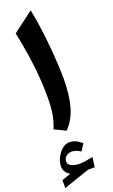

<svg xmlns="http://www.w3.org/2000/svg" viewBox="-226 -826 712 1212"><g transform="rotate(-20 130.0 -219.5)"><path d="M46.4 190.4Q46.4 169.9 61.8 156.2Q77.3 142.6 99.7 142.6Q114 142.6 128.1 147.4Q142.2 152.2 159.6 163.5L188.6 117.9Q164.1 97.8 145.9 90Q127.7 82.2 105.5 82.2Q85.3 82.2 67.1 94.3Q48.9 106.4 34.9 125.6Q20.9 144.8 13 166.2Q5 187.7 5 206.9Q5 228.4 15.4 244.8Q25.8 261.3 44.9 271.4L-15.8 292.4V345.4L159.7 285.2L203.4 285.7L212.5 219.9Q187.9 225.2 163.3 228.7Q138.8 232.2 120 232.2Q90.5 232.2 68.4 221.5Q46.4 210.8 46.4 190.4ZM162.6 -783.7 23.9 -679.2Q38.3 -609.5 48.3 -548.7Q58.2 -488 64.2 -433.9Q70.3 -379.8 72.9 -330.8Q75.6 -281.7 75.6 -235.5Q75.6 -164.8 67.2 -117.6Q58.7 -70.4 41.2 -28.1L115.7 7.7Q166.4 -41.8 188.6 -119.9Q210.8 -198 210.8 -306.1Q210.8 -344.6 208.7 -390.2Q206.6 -435.7 202.7 -485.4Q198.8 -535.1 193 -586.4Q187.1 -637.8 179.6 -687.8Q172 -737.8 162.6 -783.7Z"/></g></svg>

Font: Pinar-VF
Style: Regular
Weight: 300
Designer: Amin Abedi
Version: Version 3.0